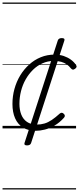

<svg xmlns="http://www.w3.org/2000/svg" viewBox="-20 -1011 623 1512"><path d="M262 19Q202 19 160.5 -7Q119 -33 98.5 -80.5Q78 -128 78 -192Q78 -254 94 -311.5Q110 -369 139.5 -417.5Q169 -466 210 -503Q251 -540 301.5 -560.5Q352 -581 410 -581Q450 -581 482 -570Q514 -559 538.5 -541Q563 -523 578 -500Q585 -491 583 -484Q581 -477 571 -469Q559 -461 552 -463Q545 -465 538 -473Q524 -491 505.5 -504Q487 -517 462.5 -524Q438 -531 403 -531Q356 -531 314.5 -512.5Q273 -494 239.5 -461Q206 -428 182 -385.5Q158 -343 145.5 -293.5Q133 -244 133 -193Q133 -146 147.5 -109Q162 -72 192.5 -51Q223 -30 269 -30Q302 -30 330.5 -38.5Q359 -47 388 -66.5Q417 -86 451 -117Q460 -124 467.5 -123Q475 -122 482 -115Q490 -108 490.5 -100Q491 -92 484 -84Q449 -45 410 -22.5Q371 0 333 9.5Q295 19 262 19ZM193 134Q167 134 173 115L435 -692Q441 -711 467 -711Q493 -711 487 -692L225 115Q219 134 193 134ZM0 471H579V481H0ZM0 -20H579V0H0ZM0 -505H579V-500H0ZM0 -991H579V-981H0Z"/></svg>

Font: Playwrite IE Guides
Style: Regular
Weight: 400
Designer: Veronika Burian, José Scaglione
Foundry: TypeTogether
Version: Version 1.003